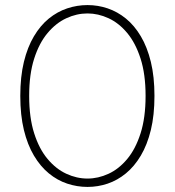

<svg xmlns="http://www.w3.org/2000/svg" viewBox="-20 -726 690 757"><path d="M325 11Q284 11 245 -2Q206 -15 172.5 -42.5Q139 -70 113.8 -112.5Q88.5 -155 74.2 -213.5Q60 -272 60 -348Q60 -423.5 74.2 -482Q88.5 -540.5 113.8 -583Q139 -625.5 172.5 -652.8Q206 -680 245 -693Q284 -706 325 -706Q366 -706 404.5 -693Q443 -680 476.5 -652.8Q510 -625.5 535.2 -583Q560.5 -540.5 574.8 -482Q589 -423.5 589 -348Q589 -272 574.8 -213.5Q560.5 -155 535.2 -112.5Q510 -70 476.5 -42.5Q443 -15 404.5 -2Q366 11 325 11ZM325 -22Q367 -22 407.8 -40.8Q448.5 -59.5 481.5 -99Q514.5 -138.5 534.2 -200.2Q554 -262 554 -348Q554 -433.5 534.2 -495Q514.5 -556.5 481.5 -596Q448.5 -635.5 407.8 -654.2Q367 -673 325 -673Q282.5 -673 241.8 -654.2Q201 -635.5 167.8 -596Q134.5 -556.5 114.8 -495Q95 -433.5 95 -348Q95 -262 114.8 -200.2Q134.5 -138.5 167.8 -99Q201 -59.5 241.8 -40.8Q282.5 -22 325 -22Z"/></svg>

Font: Trispace Thin Thin
Style: Regular
Weight: 250
Version: Version 1.210